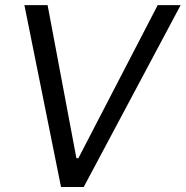

<svg xmlns="http://www.w3.org/2000/svg" viewBox="-20 -748 743 768"><path d="M170.4 -727.5 285.6 -115.2H293.5L610.8 -727.5H702.6L314.9 0H224.1L77.6 -727.5Z"/></svg>

Font: Inter Tight
Style: Italic
Weight: 400
Italic angle: -9.39999°
Designer: Rasmus Andersson
Foundry: rsms
Version: Version 3.002